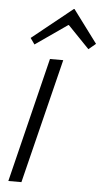

<svg xmlns="http://www.w3.org/2000/svg" viewBox="-60 -927 518 965"><g transform="rotate(5 199.5 -445.0)"><path d="M399 -725 363 -695 255 -807H252L91 -695L69 -726L273 -890H276ZM86 0H20L175 -629H242Z"/></g></svg>

Font: TypoPRO Sinkin Sans
Style: 300 Light Italic
Weight: 300
Italic angle: -112°
Designer: Keith Bates
Foundry: K-Type
Version: Sinkin Sans (version 1.0)  by Keith Bates   •   © 2014   www